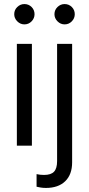

<svg xmlns="http://www.w3.org/2000/svg" viewBox="-20 -717 436 945"><path d="M100 -597Q80 -597 65 -612Q50 -627 50 -647Q50 -668 65 -682.5Q80 -697 100 -697Q121 -697 135.5 -682.5Q150 -668 150 -647Q150 -627 135.5 -612Q121 -597 100 -597ZM137 -501V0H63V-501ZM298 -597Q278 -597 263 -612Q248 -627 248 -647Q248 -668 263 -682.5Q278 -697 298 -697Q319 -697 333.5 -682.5Q348 -668 348 -647Q348 -627 333.5 -612Q319 -597 298 -597ZM206 208Q192 208 180 206Q168 204 160 202V140Q169 142 177.5 143Q186 144 197 144Q231 144 246 128Q261 112 261 76V-501H335V82Q335 142 301 175Q267 208 206 208Z"/></svg>

Font: Red Hat Display
Style: Regular
Weight: 400
Designer: Pentagram / MCKL
Foundry: Pentagram / MCKL
Version: Version 1.003; Red Hat Display